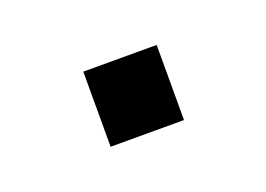

<svg xmlns="http://www.w3.org/2000/svg" viewBox="-34 -372 290 209"><g transform="rotate(-20 111.0 -267.5)"><path d="M154 -311V-224H69V-311Z"/></g></svg>

Font: Muli Light
Style: Regular
Weight: 300
Designer: Vernon Adams
Foundry: Vernon Adams
Version: Version 2.100